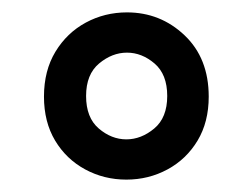

<svg xmlns="http://www.w3.org/2000/svg" viewBox="-20 -732 402 310"><path d="M184 -442Q148 -442 117.5 -458.5Q87 -475 69 -505Q51 -535 51 -576Q51 -618 69.5 -648.5Q88 -679 118.5 -695.5Q149 -712 185 -712Q239 -712 278 -675Q317 -638 317 -576Q317 -535 299 -505Q281 -475 250.5 -458.5Q220 -442 184 -442ZM184 -507Q208 -507 229 -524.5Q250 -542 250 -577Q250 -612 229.5 -629.5Q209 -647 185 -647Q161 -647 140 -629.5Q119 -612 119 -577Q119 -542 139.5 -524.5Q160 -507 184 -507Z"/></svg>

Font: HostGroteskRegular
Style: Regular
Weight: 400
Designer: Doukan Karapınar based on Poppins by Indian Type Foundry, Jonny Pinhorn
Foundry: Element Type
Version: Version 1.001; ttfautohint (v1.8.4.7-5d5b)